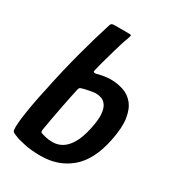

<svg xmlns="http://www.w3.org/2000/svg" viewBox="-174 -808 828 913"><g transform="rotate(30 240.5 -351.0)"><path d="M190 6Q139 6 100 -2.5Q61 -11 48 -17Q34 -22 27.5 -26Q21 -30 20 -37Q19 -44 19 -56Q19 -75 24 -112.5Q29 -150 37 -193Q45 -236 53 -271Q77 -389 106.5 -500Q136 -611 164 -698Q167 -704 171.5 -706Q176 -708 183 -708H263Q277 -708 276.5 -703.5Q276 -699 272 -687Q265 -670 258 -647.5Q251 -625 244 -600.5Q237 -576 230.5 -552.5Q224 -529 218.5 -509Q213 -489 210 -475Q208 -467 212 -465Q216 -463 223 -464Q235 -468 257.5 -472Q280 -476 299 -476Q334 -476 367 -465.5Q400 -455 423 -427.5Q446 -400 453.5 -351.5Q461 -303 445 -227Q420 -106 353 -50Q286 6 190 6ZM207 -79Q234 -79 258 -93Q282 -107 301.5 -139.5Q321 -172 333 -228Q344 -279 341.5 -309.5Q339 -340 328 -356Q317 -372 302 -377.5Q287 -383 272 -383Q262 -383 247.5 -380.5Q233 -378 219.5 -375Q206 -372 198 -369Q193 -368 190 -365.5Q187 -363 185 -356Q180 -334 174 -305Q168 -276 161.5 -242Q155 -208 148.5 -173.5Q142 -139 137 -107Q136 -100 137 -96.5Q138 -93 141 -91Q152 -87 169 -83Q186 -79 207 -79Z"/></g></svg>

Font: Glory Thin SemiBold
Style: Italic
Weight: 600
Italic angle: -12°
Version: Version 1.011